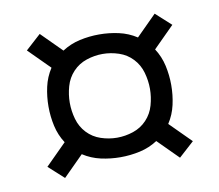

<svg xmlns="http://www.w3.org/2000/svg" viewBox="-55 -606 609 533"><g transform="rotate(-10 250.0 -340.0)"><path d="M88 -137 45 -176 104 -235Q89 -258 83 -285Q77 -312 77 -340Q77 -368 83 -395Q89 -422 104 -445L45 -504L88 -543L145 -486Q168 -501 195 -507Q222 -513 250 -513Q278 -513 305 -507Q332 -501 355 -486L412 -543L455 -504L396 -445Q411 -422 417 -395Q423 -368 423 -340Q423 -312 417 -285Q411 -258 396 -235L455 -176L412 -137L355 -194Q332 -179 305 -173Q278 -167 250 -167Q222 -167 195 -173Q168 -179 145 -194ZM250 -222Q273 -222 295.5 -229.5Q318 -237 334 -254Q350 -271 356.5 -294Q363 -317 363 -340Q363 -363 356.5 -386Q350 -409 334 -426Q318 -443 295.5 -450.5Q273 -458 250 -458Q227 -458 204.5 -450.5Q182 -443 166 -426Q150 -409 143.5 -386Q137 -363 137 -340Q137 -317 143.5 -294Q150 -271 166 -254Q182 -237 204.5 -229.5Q227 -222 250 -222Z"/></g></svg>

Font: Iosevka SS18 Light
Style: Regular
Weight: 300
Monospace: yes
Designer: Belleve Invis
Foundry: Belleve Invis
Version: Version 25.1.1; ttfautohint (v1.8.4)